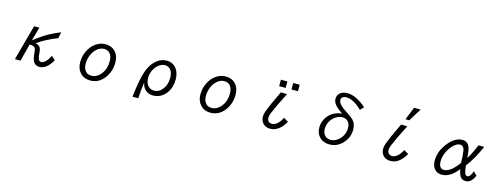

<svg xmlns="http://www.w3.org/2000/svg" viewBox="-17 -1923 8035 3085"><g transform="rotate(15 4000.0 -380.5)"><path d="M447.3 -564.9 382.3 -336.9Q511.7 -439 629.4 -502.9Q708.5 -545.9 805.2 -584L784.2 -481Q601.1 -411.6 454.1 -309.1Q509.8 -295.9 531.2 -262.2Q547.9 -235.8 551.3 -184.1Q556.2 -110.8 568.4 -77.6Q582.5 -39.1 614.7 -39.1Q650.4 -39.1 689.9 -78.1Q726.1 -113.3 759.3 -180.2L822.3 -122.1Q726.1 43.9 607.9 43.9Q535.2 43.9 503.4 -20Q481.4 -64.9 475.1 -150.9Q471.7 -200.2 461.4 -222.7Q448.2 -252.4 411.1 -260.3Q396 -263.2 366.2 -264.2L291 24.9H198.2L358.4 -564.9Z M1543 -583Q1657.2 -583 1720.2 -503.9Q1771 -439.9 1771 -338.4Q1771 -194.3 1691.4 -84.5Q1598.1 43.9 1454.6 43.9Q1348.6 43.9 1283.7 -27.8Q1223.1 -94.2 1223.1 -200.7Q1223.1 -322.8 1286.6 -425.8Q1345.2 -521.5 1436 -560.5Q1486.8 -583 1543 -583ZM1540 -504.9Q1475.6 -504.9 1418.9 -453.1Q1375 -413.1 1347.7 -353Q1314.9 -280.3 1314.9 -201.2Q1314.9 -142.1 1336.4 -102.1Q1372.6 -35.2 1452.6 -35.2Q1533.2 -35.2 1595.2 -103.5Q1678.2 -194.3 1678.2 -337.9Q1678.2 -420.4 1639.6 -463.9Q1603 -504.9 1540 -504.9Z M2179.2 119.1Q2211.9 -178.2 2261.7 -317.9Q2300.8 -427.7 2369.1 -496.6Q2455.1 -583 2564.5 -583Q2672.4 -583 2732.4 -495.1Q2778.3 -427.2 2778.3 -326.2Q2778.3 -193.8 2709.5 -100.1Q2625 15.1 2487.8 15.1Q2397.9 15.1 2345.2 -49.3Q2315.9 -85.4 2301.3 -147Q2278.3 8.3 2275.4 119.1ZM2554.7 -505.9Q2498.5 -505.9 2446.3 -462.9Q2399.9 -424.8 2372.1 -366.7Q2343.3 -306.2 2343.3 -239.7Q2343.3 -164.1 2379.4 -116.2Q2419.4 -64 2487.8 -64Q2564.9 -64 2622.1 -133.3Q2686.5 -210.9 2686.5 -326.7Q2686.5 -405.8 2655.3 -452.6Q2619.1 -505.9 2554.7 -505.9Z M3543 -583Q3657.2 -583 3720.2 -503.9Q3771 -439.9 3771 -338.4Q3771 -194.3 3691.4 -84.5Q3598.1 43.9 3454.6 43.9Q3348.6 43.9 3283.7 -27.8Q3223.1 -94.2 3223.1 -200.7Q3223.1 -322.8 3286.6 -425.8Q3345.2 -521.5 3436 -560.5Q3486.8 -583 3543 -583ZM3540 -504.9Q3475.6 -504.9 3418.9 -453.1Q3375 -413.1 3347.7 -353Q3314.9 -280.3 3314.9 -201.2Q3314.9 -142.1 3336.4 -102.1Q3372.6 -35.2 3452.6 -35.2Q3533.2 -35.2 3595.2 -103.5Q3678.2 -194.3 3678.2 -337.9Q3678.2 -420.4 3639.6 -463.9Q3603 -504.9 3540 -504.9Z M4411.6 -654.3V-762.2H4519.5V-654.3ZM4616.7 -654.3V-762.2H4724.6V-654.3ZM4619.6 -183.1 4696.8 -137.7Q4592.3 43.9 4449.2 43.9Q4369.6 43.9 4324.7 -5.9Q4285.6 -50.3 4285.6 -115.2Q4285.6 -158.7 4307.1 -217.3Q4324.7 -264.2 4359.6 -343Q4394.5 -421.9 4447.8 -531.7L4463.9 -564.9H4567.9Q4510.3 -453.1 4467.3 -363.3Q4424.3 -273.4 4396 -205.1Q4375 -153.8 4375 -122.6Q4375 -86.9 4393.1 -65.4Q4414.6 -39.1 4451.2 -39.1Q4544.4 -39.1 4619.6 -183.1Z M5816.9 -680.2 5763.2 -622.1Q5621.1 -761.2 5499.5 -761.2Q5469.2 -761.2 5448.7 -748.5Q5418 -730 5418 -696.3Q5418 -656.2 5459.5 -612.8Q5488.3 -582.5 5555.7 -538.6Q5657.2 -472.2 5688 -439.5Q5741.7 -381.8 5741.7 -284.7Q5741.7 -152.3 5647.9 -53.7Q5558.1 41 5429.7 41Q5331.5 41 5269 -20Q5206.1 -81.1 5206.1 -180.2Q5206.1 -262.2 5248 -334.5Q5327.6 -470.2 5502 -491.2Q5409.2 -553.7 5373.5 -599.1Q5337.9 -644.5 5337.9 -695.3Q5337.9 -760.3 5390.6 -798.3Q5434.6 -830.1 5500.5 -830.1Q5649.4 -830.1 5816.9 -680.2ZM5524.4 -434.1Q5451.2 -434.1 5387.7 -379.4Q5324.2 -324.2 5303.7 -242.7Q5296.4 -212.4 5296.4 -182.6Q5296.4 -126.5 5323.7 -88.4Q5361.8 -34.2 5432.6 -34.2Q5496.1 -34.2 5555.7 -82Q5624.5 -137.2 5646.5 -222.2Q5654.8 -255.4 5654.8 -288.6Q5654.8 -374 5602.1 -411.6Q5570.3 -434.1 5524.4 -434.1Z M6509.3 -666 6595.2 -879.9H6704.6L6572.8 -666ZM6619.6 -183.1 6696.8 -137.7Q6592.3 43.9 6449.2 43.9Q6369.6 43.9 6324.7 -5.9Q6285.6 -50.3 6285.6 -115.2Q6285.6 -158.7 6307.1 -217.3Q6324.7 -264.2 6359.6 -343Q6394.5 -421.9 6447.8 -531.7L6463.9 -564.9H6567.9Q6510.3 -453.1 6467.3 -363.3Q6424.3 -273.4 6396 -205.1Q6375 -153.8 6375 -122.6Q6375 -86.9 6393.1 -65.4Q6414.6 -39.1 6451.2 -39.1Q6544.4 -39.1 6619.6 -183.1Z M7845.7 -85Q7792 43.9 7696.8 43.9Q7636.7 43.9 7605.5 -5.4Q7581.1 -43.5 7568.8 -119.1Q7510.3 -48.3 7458.5 -11.2Q7381.8 43.9 7299.8 43.9Q7217.3 43.9 7172.9 -16.1Q7134.8 -67.4 7134.8 -147.5Q7134.8 -301.8 7245.6 -442.4Q7356 -583 7481.9 -583Q7564.9 -583 7599.1 -506.3Q7625.5 -446.8 7628.9 -321.8Q7700.2 -431.6 7751 -564.9H7846.7Q7758.3 -357.9 7639.6 -201.2Q7647 -116.2 7660.6 -79.1Q7675.8 -39.1 7703.1 -39.1Q7754.4 -39.1 7787.6 -144ZM7553.7 -220.7Q7553.7 -329.1 7539.1 -422.4Q7536.1 -441.4 7527.8 -458Q7506.8 -500 7462.9 -500Q7405.3 -500 7340.3 -429.2Q7273.9 -357.4 7244.6 -261.2Q7229 -209.5 7229 -161.1Q7229 -110.8 7246.1 -79.6Q7268.6 -39.1 7313 -39.1Q7376.5 -39.1 7445.8 -97.2Q7481.4 -127.4 7518.6 -173.8Q7553.7 -217.3 7553.7 -220.7Z"/></g></svg>

Font: BIZ UDGothic
Style: Regular
Weight: 400
Monospace: yes
Designer: TypeBank Co., Ltd.
Foundry: Morisawa Inc.
Version: Version 1.05